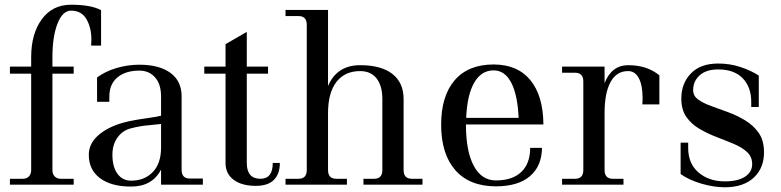

<svg xmlns="http://www.w3.org/2000/svg" viewBox="-20 -782 3305 813"><path d="M22 0V-25H77Q93 -25 102.5 -35Q112 -45 112 -62V-470H22V-500H112V-540Q112 -639 157 -700.5Q202 -762 281 -762Q365 -762 408 -739V-589H366Q366 -596 366.5 -603Q367 -610 367 -614Q367 -665 346 -701Q325 -737 281 -737Q245 -737 223.5 -682Q202 -627 202 -540V-500H292V-470H202V-62Q202 -45 211.5 -35Q221 -25 237 -25H292V0Z M535 8Q451 8 403.5 -27.5Q356 -63 356 -127Q356 -177 402.5 -214.5Q449 -252 528 -269Q568 -277 602 -281.5Q636 -286 662 -292V-373Q662 -426 636.5 -454.5Q611 -483 570 -483Q512 -483 477.5 -454.5Q443 -426 443 -373V-351H391V-454Q426 -480 473.5 -494Q521 -508 570 -508Q654 -508 701.5 -473.5Q749 -439 749 -374V-63Q749 -26 784 -26H839V0H662V-64Q625 8 535 8ZM456 -127Q456 -75 477.5 -46Q499 -17 535 -17Q592 -17 627 -53.5Q662 -90 662 -157V-257Q635 -254 603 -251Q571 -248 536 -239Q501 -231 478.5 -201Q456 -171 456 -127Z M1063 5Q1004 5 969.5 -20.5Q935 -46 935 -92V-470H845V-500H935V-595L1025 -647V-500H1115V-470H1025V-92Q1025 -25 1083 -25Q1135 -25 1135 -92H1165Q1165 -46 1140 -20.5Q1115 5 1063 5Z M1189 0V-25H1244Q1279 -25 1279 -62V-677Q1279 -714 1244 -714H1189V-740H1369V-418Q1407 -506 1505 -506Q1594 -506 1641.5 -469Q1689 -432 1689 -362V-62Q1689 -25 1724 -25H1769V0H1519V-25H1564Q1599 -25 1599 -62V-362Q1599 -419 1574.5 -450Q1550 -481 1505 -481Q1440 -481 1404.5 -435Q1369 -389 1369 -303V-62Q1369 -25 1404 -25H1449V0Z M2080 7Q1968 7 1908 -61.5Q1848 -130 1848 -254Q1848 -376 1905.5 -442.5Q1963 -509 2070 -509Q2171 -509 2225.5 -443Q2280 -377 2281 -255H1953V-254Q1953 -142 1986 -80Q2019 -18 2080 -18Q2150 -18 2187.5 -54Q2225 -90 2225 -156H2275Q2274 -78 2223.5 -35.5Q2173 7 2080 7ZM2070 -484Q2018 -484 1988 -432Q1958 -380 1954 -283H2176Q2172 -379 2145 -431.5Q2118 -484 2070 -484Z M2360 0V-25H2415Q2450 -25 2450 -62V-437Q2450 -474 2415 -474H2360V-500H2540V-430Q2570 -506 2640 -506Q2720 -506 2772 -463V-340H2700Q2700 -346 2700.5 -353Q2701 -360 2701 -365Q2701 -421 2685 -451Q2669 -481 2640 -481H2639Q2591 -481 2565.5 -435Q2540 -389 2540 -303V-62Q2540 -25 2575 -25H2620V0Z M3049 11Q3002 11 2949.5 -4.5Q2897 -20 2862 -45V-178H2894V-156Q2894 -89 2938 -51.5Q2982 -14 3049 -14Q3105 -14 3135 -34Q3165 -54 3165 -87Q3165 -118 3143.5 -138Q3122 -158 3087.5 -172.5Q3053 -187 3015 -201.5Q2977 -216 2942.5 -236Q2908 -256 2886.5 -286.5Q2865 -317 2865 -365Q2865 -429 2905.5 -471Q2946 -513 3021 -513Q3071 -513 3116 -498Q3161 -483 3193 -462V-329H3161V-351Q3161 -413 3125 -450.5Q3089 -488 3021 -488Q2970 -488 2942.5 -463Q2915 -438 2915 -400Q2915 -376 2936.5 -360.5Q2958 -345 2991.5 -333Q3025 -321 3063 -307Q3101 -293 3135 -272.5Q3169 -252 3191.5 -221Q3214 -190 3215 -142Q3217 -73 3173 -31Q3129 11 3049 11Z"/></svg>

Font: Bentinck
Style: Regular
Weight: 400
Designer: Jörg Drees
Foundry: Jörg Drees
Version: Version 1.000; ttfautohint (v1.8.4.7-5d5b)